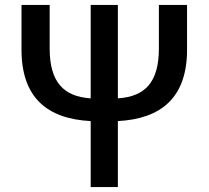

<svg xmlns="http://www.w3.org/2000/svg" viewBox="-20 -757 845 777"><path d="M347 0H457V-267C632 -276 737 -362 737 -556V-737H623V-561C623 -424 567 -366 457 -359V-737H347V-359C238 -366 181 -424 181 -561V-737H67V-556C67 -362 171 -276 347 -267Z"/></svg>

Font: ChiuKong Gothic CL Medium
Style: Regular
Weight: 500
Designer: Ryoko NISHIZUKA 西塚涼子 (kana, bopomofo & ideographs); Paul D. Hunt (Latin, Greek & Cyrillic); Sandoll Communications 산돌커뮤니
Foundry: Adobe
Version: Version 1.300